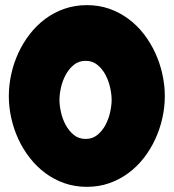

<svg xmlns="http://www.w3.org/2000/svg" viewBox="-20 -722 673 744"><path d="M618.7 -349.6Q618.7 -306.6 609.1 -264.2Q599.6 -221.7 581.5 -182.6Q563.5 -143.6 537.4 -109.9Q511.2 -76.2 477.5 -51.3Q443.8 -26.4 403.6 -12.2Q363.3 2 316.9 2Q270 2 229.5 -12.2Q189 -26.4 155.5 -51.3Q122.1 -76.2 95.7 -109.9Q69.3 -143.6 51.3 -182.6Q33.2 -221.7 23.7 -264.4Q14.2 -307.1 14.2 -349.6Q14.2 -392.1 23.7 -435.1Q33.2 -478 51.3 -517.1Q69.3 -556.2 95.7 -590.1Q122.1 -624 155.5 -648.9Q189 -673.8 229.7 -688Q270.5 -702.1 316.9 -702.1Q363.3 -702.1 403.6 -688Q443.8 -673.8 477.5 -648.9Q511.2 -624 537.4 -590.1Q563.5 -556.2 581.5 -517.1Q599.6 -478 609.1 -435.1Q618.7 -392.1 618.7 -349.6ZM412.6 -335Q412.6 -356.4 406.7 -382.8Q400.9 -409.2 388.7 -432.1Q376.5 -455.1 357.4 -470.7Q338.4 -486.3 312 -486.3Q285.2 -486.3 266.1 -470.7Q247.1 -455.1 234.6 -432.1Q222.2 -409.2 216.3 -382.8Q210.4 -356.4 210.4 -335Q210.4 -313.5 216.3 -287.1Q222.2 -260.7 234.6 -237.8Q247.1 -214.8 266.1 -199.2Q285.2 -183.6 312 -183.6Q338.4 -183.6 357.4 -199.2Q376.5 -214.8 388.7 -237.8Q400.9 -260.7 406.7 -287.1Q412.6 -313.5 412.6 -335Z"/></svg>

Font: Luckiest Guy
Style: Regular
Weight: 400
Designer: Astigmatic (AOETI)
Foundry: Astigmatic (AOETI)
Version: Version 1.000